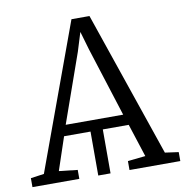

<svg xmlns="http://www.w3.org/2000/svg" viewBox="-86 -829 876 908"><g transform="rotate(-10 352.0 -375.0)"><path d="M-3 0V-43L61 -52L316.5 -750H403L642 -52L707 -43V0H463V-43L548 -52L496.5 -211H372V0H313V-211H186L133 -53L222 -43V0ZM203 -263H479L373 -596L347.5 -683.5L319.5 -593Z"/></g></svg>

Font: Merriweather Light
Style: Regular
Weight: 300
Designer: Eben Sorkin
Foundry: Eben Sorkin
Version: Version 2.100